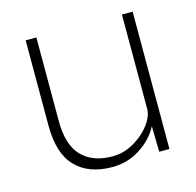

<svg xmlns="http://www.w3.org/2000/svg" viewBox="-84 -612 723 709"><g transform="rotate(-15 277.0 -257.5)"><path d="M262 10Q172 10 122.5 -41Q73 -92 73 -198V-525H114V-205Q114 -114 155.5 -71Q197 -28 273 -28Q308 -28 338 -42Q368 -56 391.5 -77Q415 -98 428 -121Q441 -144 441 -163V-525H482V0H443L441 -98Q418 -53 369.5 -21.5Q321 10 262 10Z"/></g></svg>

Font: Readex Pro Light
Style: Regular
Weight: 300
Designer: Bonnie Shaver-Troup, Thomas Jockin
Foundry: Lexend
Version: Version 1.200; ttfautohint (v1.8.3)